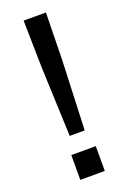

<svg xmlns="http://www.w3.org/2000/svg" viewBox="-139 -755 532 803"><g transform="rotate(-20 127.0 -353.5)"><path d="M77.7 -707H177L173 -498.7L160.7 -188H94L81.7 -498.7ZM72.7 -110.3H181.7V0H72.7Z"/></g></svg>

Font: 42dot Sans Light
Style: Regular
Weight: 300
Designer: 42dot
Version: Version 1.000